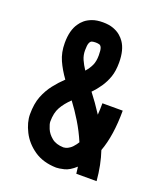

<svg xmlns="http://www.w3.org/2000/svg" viewBox="-125 -747 720 838"><g transform="rotate(20 234.5 -328.0)"><path d="M209.5 -567.4Q199.7 -567.4 192.6 -565.4Q185.5 -563.5 181.4 -553.5Q177.2 -543.5 177.2 -519.5Q177.2 -496.6 185.8 -477.3Q194.3 -458 208.5 -436.5Q224.1 -454.1 232.7 -472.9Q241.2 -491.7 241.2 -519.5Q241.2 -543.5 237.3 -553.5Q233.4 -563.5 226.1 -565.4Q218.8 -567.4 209.5 -567.4ZM283.7 -122.1Q287.6 -127 291.5 -133.8Q272.5 -178.7 247.8 -219.2Q223.1 -259.8 197.3 -293.9Q170.4 -268.1 155.8 -241.9Q141.1 -215.8 141.1 -175.3Q141.1 -164.1 149.7 -143.6Q158.2 -123 178.5 -106.4Q198.7 -89.8 233.4 -88.9Q236.8 -88.9 244.4 -90.8Q252 -92.8 262.2 -99.9Q272.5 -106.9 283.7 -122.1ZM421.9 -328.1Q421.9 -212.4 393.1 -134.8Q413.6 -74.2 419.9 0H325.7Q324.2 -16.1 321.8 -31.7Q293.9 -6.3 270 -0.7Q246.1 4.9 233.4 4.9Q172.4 3.4 130.9 -25.1Q89.4 -53.7 68.1 -95.7Q46.9 -137.7 46.9 -175.3Q46.9 -224.6 60.5 -259Q74.2 -293.5 95.5 -320.6Q116.7 -347.7 140.1 -369.6Q114.7 -404.8 98.9 -439.9Q83 -475.1 83 -519.5Q83 -578.6 106.9 -612.3Q114.3 -624 127.2 -635Q140.1 -646 160.4 -653.6Q180.7 -661.1 209.5 -661.1Q237.8 -661.1 258.1 -653.6Q278.3 -646 291.3 -635Q304.2 -624 312 -612.3Q335.4 -578.6 335.4 -519.5Q335.4 -480.5 325.7 -452.6Q315.9 -424.8 300.3 -401.9Q284.7 -378.9 265.6 -359.4Q295.4 -321.3 325.7 -274.4Q327.6 -298.8 327.6 -328.1Z"/></g></svg>

Font: Lambda
Style: Regular
Weight: 400
Designer: GGBotNet
Version: 0.22